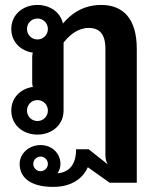

<svg xmlns="http://www.w3.org/2000/svg" viewBox="-20 -528 632 765"><path d="M141.7 95.8C157.5 95.8 170.8 109.2 170.8 125C170.8 140.8 157.5 154.2 141.7 154.2C125.8 154.2 112.5 140.8 112.5 125C112.5 109.2 125.8 95.8 141.7 95.8ZM141.7 50C95.8 50 58.3 83.3 58.3 125C58.3 175.8 96.7 216.7 191.7 216.7C275 216.7 315 173.3 330 138.3L416.7 200H525V-333.3C525 -453.3 470.8 -508.3 383.3 -508.3C310.8 -508.3 262.5 -472.5 230.8 -434.2C220.8 -480 178.3 -508.3 129.2 -508.3C72.5 -508.3 25 -470.8 25 -412.5C25 -360.8 62.5 -325 110.8 -318.3C109.2 -313.3 108.3 -307.5 108.3 -300V-250V-200C108.3 -192.5 109.2 -186.7 110.8 -181.7C62.5 -175 25 -139.2 25 -87.5C25 -29.2 72.5 8.3 129.2 8.3C185.8 8.3 233.3 -29.2 233.3 -87.5V-250V-358.3C258.3 -390 291.7 -416.7 333.3 -416.7C375.8 -416.7 400 -393.3 400 -333.3V91.7C400 108.3 405 120 410 127.5L333.3 66.7H283.3C283.3 110.8 268.3 157.5 209.2 162.5C216.7 151.7 220.8 139.2 220.8 125C220.8 83.3 187.5 50 141.7 50ZM129.2 -129.2C152.5 -129.2 170.8 -110.8 170.8 -87.5C170.8 -64.2 152.5 -45.8 129.2 -45.8C105.8 -45.8 87.5 -64.2 87.5 -87.5C87.5 -110.8 105.8 -129.2 129.2 -129.2ZM129.2 -454.2C152.5 -454.2 170.8 -435.8 170.8 -412.5C170.8 -389.2 152.5 -370.8 129.2 -370.8C105.8 -370.8 87.5 -389.2 87.5 -412.5C87.5 -435.8 105.8 -454.2 129.2 -454.2Z"/></svg>

Font: BoonHome
Style: Bold
Weight: 700
Designer: Sungsit Sawaiwan
Foundry: Sungsit Sawaiwan
Version: Version 0.2